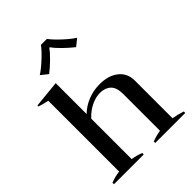

<svg xmlns="http://www.w3.org/2000/svg" viewBox="-261 -1072 1203 1203"><g transform="rotate(-45 340.5 -470.5)"><path d="M230 -775 184 -812Q217 -833 260 -873Q303 -913 323 -941H376Q396 -913 439 -873Q482 -833 515 -812L469 -775Q438 -799 404 -832Q370 -865 352 -891H347Q329 -865 295 -832Q261 -799 230 -775ZM661 -13V0H395V-13Q435 -28 470 -33V-359Q470 -417 443 -442Q416 -467 371 -467Q334 -467 293.5 -447.5Q253 -428 219 -391V-33Q258 -27 293 -13V0H29V-13Q69 -29 108 -33V-661Q67 -669 39 -679V-688L219 -706V-432Q253 -466 302.5 -486.5Q352 -507 409 -507Q486 -507 533.5 -469.5Q581 -432 581 -366V-33Q622 -26 661 -13Z"/></g></svg>

Font: Trirong Medium
Style: Regular
Weight: 500
Designer: Katatrad Team
Foundry: CadsonDemak
Version: Version 1.001